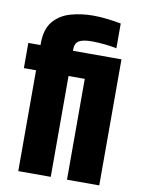

<svg xmlns="http://www.w3.org/2000/svg" viewBox="-86 -826 658 885"><g transform="rotate(10 243.0 -383.0)"><path d="M62 -597Q62 -665 93 -701.5Q124 -738 173.5 -752Q223 -766 278 -766Q312 -766 348 -761.5Q384 -757 409 -752V-636Q389 -641 354.5 -644.5Q320 -648 294 -648Q250 -648 232 -636.5Q214 -625 214 -599V-590H395V-472H214V0H62V-472H5V-590H62ZM290 -590H441V0H290Z"/></g></svg>

Font: Khand Variable Light
Style: Regular
Weight: 300
Designer: Satya Rajpurohit
Foundry: Indian Type Foundry
Version: Version 3.000